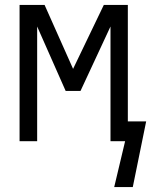

<svg xmlns="http://www.w3.org/2000/svg" viewBox="-20 -570 640 775"><path d="M485 0H426V-463L305 -203H245L130 -463V0H59V-550H160L275 -292L399 -550H496V-80H570L516 185H441Z"/></svg>

Font: JuliaMono Light
Style: Regular
Weight: 300
Monospace: yes
Designer: cormullion
Foundry: corm
Version: Version 0.054; ttfautohint (v1.8.4)